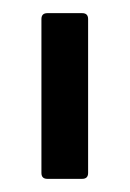

<svg xmlns="http://www.w3.org/2000/svg" viewBox="-20 -703 197 292"><path d="M52 -431Q43 -431 43 -440V-674Q43 -683 52 -683H105Q114 -683 114 -674V-440Q114 -431 105 -431Z"/></svg>

Font: Sofia Sans Condensed
Style: Regular
Weight: 400
Designer: Botio Nikoltchev, Ani Petrova
Foundry: lettersoup
Version: Version 4.100